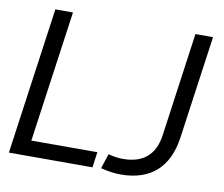

<svg xmlns="http://www.w3.org/2000/svg" viewBox="-77 -787 1038 891"><g transform="rotate(10 441.5 -341.0)"><path d="M545 10C686 10 769 -64 789 -208L857 -692H774L706 -204C693 -109 637 -63 543 -63C521 -63 498 -66 474 -73L451 -3C483 5 514 10 545 10ZM114 -692 17 0H411L421 -73H110L197 -692Z"/></g></svg>

Font: Cantarell
Style: Oblique
Weight: 400
Italic angle: -8°
Designer: Dave Crossland
Version: Version 0.024